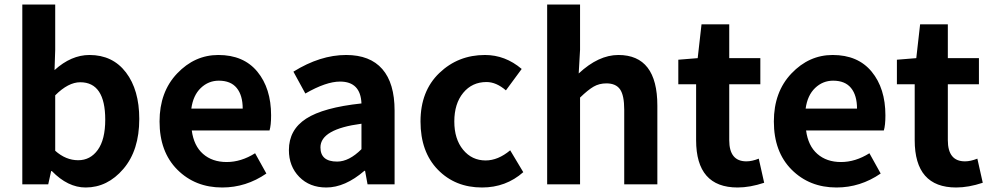

<svg xmlns="http://www.w3.org/2000/svg" viewBox="-20 -818 4399 852"><path d="M360 14Q281 14 210 -59H207L194 0H79V-798H225V-597L222 -507Q296 -574 377 -574Q480 -574 539 -496.5Q598 -419 598 -290Q598 -151 527.5 -68.5Q457 14 360 14ZM327 -107Q381 -107 414 -153Q447 -199 447 -287Q447 -453 336 -453Q283 -453 225 -395V-149Q272 -107 327 -107Z M966 14Q846 14 767 -65Q688 -144 688 -279Q688 -410 766 -492Q844 -574 949 -574Q1061 -574 1122 -500Q1183 -426 1183 -306Q1183 -262 1176 -239H831Q840 -171 881 -135Q922 -99 986 -99Q1050 -99 1112 -138L1162 -48Q1072 14 966 14ZM829 -336H1057Q1057 -395 1030.5 -427.5Q1004 -460 951 -460Q905 -460 871 -427.5Q837 -395 829 -336Z M1428 14Q1354 14 1308 -33Q1262 -80 1262 -152Q1262 -242 1338.5 -291.5Q1415 -341 1584 -359Q1580 -456 1489 -456Q1427 -456 1335 -403L1282 -500Q1401 -574 1516 -574Q1622 -574 1676.5 -511.5Q1731 -449 1731 -327V0H1611L1600 -60H1597Q1511 14 1428 14ZM1476 -101Q1529 -101 1584 -156V-269Q1402 -245 1402 -164Q1402 -101 1476 -101Z M2119 14Q2000 14 1923 -65Q1846 -144 1846 -279Q1846 -414 1929.5 -494Q2013 -574 2132 -574Q2222 -574 2295 -512L2225 -417Q2182 -454 2139 -454Q2075 -454 2035.5 -406Q1996 -358 1996 -279Q1996 -201 2035 -153.5Q2074 -106 2135 -106Q2190 -106 2244 -151L2302 -54Q2225 14 2119 14Z M2408 0V-798H2554V-597L2548 -492Q2636 -574 2724 -574Q2897 -574 2897 -349V0H2750V-331Q2750 -395 2731.5 -421.5Q2713 -448 2671 -448Q2639 -448 2614 -433.5Q2589 -419 2554 -385V0Z M3253 14Q3069 14 3069 -196V-444H2990V-553L3076 -560L3093 -710H3216V-560H3354V-444H3216V-196Q3216 -102 3292 -102Q3317 -102 3347 -114L3371 -7Q3308 14 3253 14Z M3692 14Q3572 14 3493 -65Q3414 -144 3414 -279Q3414 -410 3492 -492Q3570 -574 3675 -574Q3787 -574 3848 -500Q3909 -426 3909 -306Q3909 -262 3902 -239H3557Q3566 -171 3607 -135Q3648 -99 3712 -99Q3776 -99 3838 -138L3888 -48Q3798 14 3692 14ZM3555 -336H3783Q3783 -395 3756.5 -427.5Q3730 -460 3677 -460Q3631 -460 3597 -427.5Q3563 -395 3555 -336Z M4223 14Q4039 14 4039 -196V-444H3960V-553L4046 -560L4063 -710H4186V-560H4324V-444H4186V-196Q4186 -102 4262 -102Q4287 -102 4317 -114L4341 -7Q4278 14 4223 14Z"/></svg>

Font: Noto Sans Korean Bold
Style: Bold
Weight: 700
Designer: Ryoko NISHIZUKA  (kana & ideographs); Paul D. Hunt (Latin, Greek & Cyrillic); Wenlong ZHANG  (bopomofo); Sandoll Communi
Foundry: Adobe Systems Incorporated
Version: Version 1.000;PS 1;hotconv 1.0.78;makeotf.lib2.5.61930